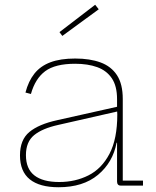

<svg xmlns="http://www.w3.org/2000/svg" viewBox="-20 -780 654 807"><path d="M487 0Q479.5 0 475.8 -4.5Q472 -9 472 -17V-231L474 -241L473 -299L472 -320V-363Q472 -418.5 450 -451Q428 -483.5 388.5 -497.8Q349 -512 296 -512Q212 -512 170 -480.8Q128 -449.5 110 -385L87 -391Q99.5 -439 124.8 -470.8Q150 -502.5 191.8 -518.2Q233.5 -534 296 -534Q358 -534 402.8 -517.5Q447.5 -501 471.8 -463.8Q496 -426.5 496 -364V-21H581V0ZM226 7Q146.5 7 105.2 -26.2Q64 -59.5 64 -127Q64 -192.5 103.5 -225.2Q143 -258 221 -275L480 -333V-313L225 -255Q157.5 -240 123.2 -211.8Q89 -183.5 89 -128Q89 -70.5 124.5 -42.8Q160 -15 229 -15Q296.5 -15 352 -43Q407.5 -71 440.2 -133.5Q473 -196 473 -299L479 -180H470Q454.5 -97.5 392 -45.2Q329.5 7 226 7ZM380 -760 395 -741 242 -629 230 -645Z"/></svg>

Font: Hepta Slab ExtraLight ExtraLight
Style: Regular
Weight: 250
Version: Version 1.102